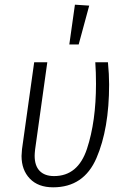

<svg xmlns="http://www.w3.org/2000/svg" viewBox="-20 -789 547 820"><path d="M446 -428Q446 -239 392 -114Q338 11 207 11Q143 11 107.5 -26Q72 -63 72 -123Q72 -132 74 -152L126 -523H182L130 -151Q128 -133 128 -124Q128 -81 149.5 -59Q171 -37 211 -37Q313 -37 351.5 -153.5Q390 -270 390 -431Q390 -480 387 -523H441Q446 -471 446 -428ZM300 -769 361 -765 316 -599H276Z"/></svg>

Font: Fira Sans Condensed Light
Style: Italic
Weight: 300
Width: 3
Italic angle: -8°
Designer: Carrois Corporate & Edenspiekermann AG
Foundry: Carrois Corporate GbR & Edenspiekermann AG
Version: Version 4.203